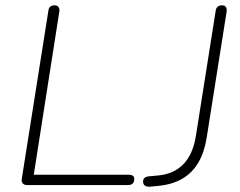

<svg xmlns="http://www.w3.org/2000/svg" viewBox="-20 -696 904 722"><path d="M62 -24 162 -656Q163 -666 169 -671Q175 -676 185 -676Q195 -676 200 -669.5Q205 -663 203 -652L107 -39H464Q474 -39 479.5 -35Q485 -31 485 -24Q485 -11 478.5 -5.5Q472 0 462 0H82Q71 0 65.5 -6.5Q60 -13 62 -24ZM518 -13Q518 -22 523.5 -27Q529 -32 540 -33L573 -36Q633 -41 669.5 -78.5Q706 -116 717 -187L791 -655Q794 -676 815 -676Q825 -676 829.5 -669.5Q834 -663 832 -651L757 -177Q748 -122 725.5 -84Q703 -46 665.5 -24Q628 -2 575 3L544 6Q532 7 525 2Q518 -3 518 -13Z"/></svg>

Font: SN Pro Thin
Style: Italic
Weight: 200
Italic angle: -9°
Designer: Tobias Whetton
Foundry: Supernotes
Version: Version 1.003;Glyphs 3.3 (3324)